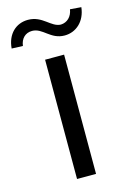

<svg xmlns="http://www.w3.org/2000/svg" viewBox="-165 -793 573 849"><g transform="rotate(-15 121.5 -368.0)"><path d="M79 0H166V-546H79ZM-51 -632 0 -630C4 -663 25 -684 56 -684C105 -684 126 -627 191 -627C243 -627 287 -665 294 -729L243 -733C238 -700 216 -679 187 -678C142 -679 118 -736 51 -736C-4 -736 -46 -697 -51 -632Z"/></g></svg>

Font: Wafeq
Style: Regular
Weight: 400
Designer: Rasmus Andersson & Azza Alameddine
Foundry: Google & TypeTogether
Version: Version 3.000;FEAKit 1.0